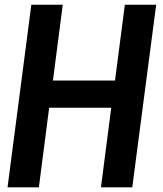

<svg xmlns="http://www.w3.org/2000/svg" viewBox="-20 -800 695 820"><path d="M513.2 -779.8H647L544.9 0H411.1L455.1 -339.8H189.9L146 0H12.2L113.8 -779.8H248L206.1 -456.1H471.2Z"/></svg>

Font: Cooper Hewitt
Style: Semibold Italic
Weight: 710
Designer: Village Type and Design LLC
Foundry: Cooper Hewitt Smithsonian Design Museum
Version: 1.000